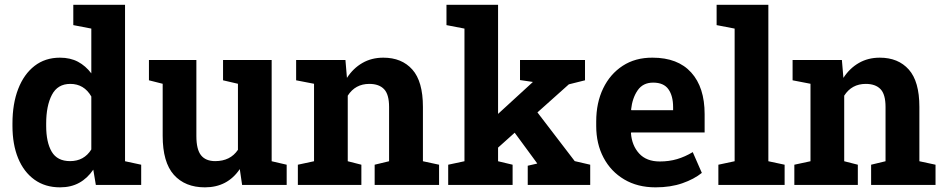

<svg xmlns="http://www.w3.org/2000/svg" viewBox="-20 -782 3992 812"><path d="M233.9 10.3Q170.9 10.3 125.7 -22.2Q80.6 -54.7 56.6 -113Q32.7 -171.4 32.7 -249.5V-259.8Q32.7 -343.3 56.9 -405.8Q81.1 -468.3 126 -503.2Q170.9 -538.1 233.4 -538.1Q277.3 -538.1 309.8 -520.8Q342.3 -503.4 366.2 -471.7V-661.1L290 -675.8V-761.7H508.8V-100.1L577.1 -85.4V0H385.3L374.5 -64.5Q349.6 -27.8 314.9 -8.8Q280.3 10.3 233.9 10.3ZM276.4 -100.6Q335.4 -100.6 366.2 -149.9V-374Q335.4 -427.2 277.3 -427.2Q223.6 -427.2 199.5 -380.9Q175.3 -334.5 175.3 -259.8V-249.5Q175.3 -180.2 198.7 -140.4Q222.2 -100.6 276.4 -100.6Z M846.7 10.3Q762.7 10.3 715.3 -42.7Q668 -95.7 668 -207.5V-427.7L609.9 -442.4V-528.3H810.5V-206.5Q810.5 -149.9 830.3 -125.2Q850.1 -100.6 890.1 -100.6Q954.1 -100.6 986.3 -148.4V-427.7L923.3 -442.4V-528.3H1128.9V-100.1L1192.4 -85.4V0H1003.9L994.1 -66.9Q941.9 10.3 846.7 10.3Z M1239.7 0V-85.4L1308.1 -100.1V-427.7L1232.4 -442.4V-528.3H1440.9L1447.3 -452.6Q1473.6 -493.2 1512.5 -515.6Q1551.3 -538.1 1601.1 -538.1Q1679.2 -538.1 1723.9 -487.8Q1768.6 -437.5 1768.6 -330.1V-100.1L1836.9 -85.4V0H1564.5V-85.4L1625.5 -100.1V-329.6Q1625.5 -382.8 1604.2 -405Q1583 -427.2 1542 -427.2Q1482.4 -427.2 1450.7 -377.4V-100.1L1508.3 -85.4V0Z M1875.5 0V-85.4L1944.3 -100.1V-661.1L1868.2 -675.8V-761.7H2086.4V-300.3L2232.4 -434.1L2233.4 -435.5L2179.2 -443.4V-528.3H2454.1V-442.4L2385.7 -425.3L2252.9 -306.6L2410.6 -100.6L2476.1 -85.4V0H2211.9V-81.1L2252 -90.3L2251 -92.3L2156.7 -220.7L2086.4 -157.7V-100.1L2147.9 -85.4V0Z M2752.4 10.3Q2676.3 10.3 2619.9 -23.2Q2563.5 -56.6 2532.5 -115.2Q2501.5 -173.8 2501.5 -249V-268.6Q2501.5 -347.2 2530.8 -408Q2560.1 -468.8 2613.5 -503.7Q2667 -538.6 2739.7 -538.1Q2846.7 -538.1 2903.3 -475.3Q2960 -412.6 2960 -299.3V-221.7H2649.4L2648.4 -218.8Q2652.3 -166.5 2683.1 -132.8Q2713.9 -99.1 2770.5 -99.1Q2809.6 -99.1 2843.5 -109.1Q2877.4 -119.1 2909.7 -138.7L2948.2 -50.8Q2915.5 -24.4 2866 -7.1Q2816.4 10.3 2752.4 10.3ZM2650.4 -315.9H2826.7V-328.6Q2826.7 -376.5 2806.9 -404.5Q2787.1 -432.6 2742.2 -432.6Q2699.2 -432.6 2676.8 -400.1Q2654.3 -367.7 2648.9 -318.4Z M3018.1 0V-85.4L3086.9 -100.1V-661.1L3010.7 -675.8V-761.7H3229.5V-100.1L3298.3 -85.4V0Z M3339.4 0V-85.4L3407.7 -100.1V-427.7L3332 -442.4V-528.3H3540.5L3546.9 -452.6Q3573.2 -493.2 3612.1 -515.6Q3650.9 -538.1 3700.7 -538.1Q3778.8 -538.1 3823.5 -487.8Q3868.2 -437.5 3868.2 -330.1V-100.1L3936.5 -85.4V0H3664.1V-85.4L3725.1 -100.1V-329.6Q3725.1 -382.8 3703.9 -405Q3682.6 -427.2 3641.6 -427.2Q3582 -427.2 3550.3 -377.4V-100.1L3607.9 -85.4V0Z"/></svg>

Font: Roboto Slab
Style: Bold
Weight: 700
Designer: Google
Version: Version 2.000; ttfautohint (v1.8.1.43-b0c9)